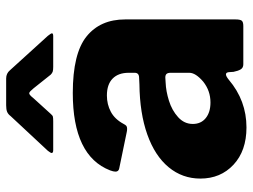

<svg xmlns="http://www.w3.org/2000/svg" viewBox="-116 -674 801 608"><g transform="rotate(-90 284.0 -370.5)"><path d="M184 10Q110 10 66 -31Q22 -72 22 -136Q22 -193 58 -236.5Q94 -280 161.5 -304Q229 -328 321 -329L341 -330Q357 -330 357 -344V-363Q357 -396 338.5 -414Q320 -432 285 -432Q257 -432 233.5 -419.5Q210 -407 195 -379Q192 -373 189 -370.5Q186 -368 180 -368Q174 -368 170 -369L54 -393Q44 -395 44 -405Q44 -411 48 -422Q94 -540 293 -540Q418 -540 472 -496.5Q526 -453 526 -374V-25Q526 -10 522 -5Q518 0 505 0H384Q373 0 368 -8Q363 -16 360 -31L359 -46Q358 -55 352 -55Q346 -55 335 -46Q269 10 184 10ZM342 -247 326 -246Q299 -245 268.5 -235.5Q238 -226 216.5 -206.5Q195 -187 195 -160Q195 -134 213.5 -119Q232 -104 263 -104Q300 -104 329 -127Q357 -151 357 -171V-230Q357 -239 353.5 -243Q350 -247 342 -247ZM308 -664Q303 -670 299 -674Q295 -678 292 -678Q287 -678 276 -664L227 -610Q222 -604 218 -603Q214 -602 203 -602H112Q103 -602 103 -607Q103 -610 110 -619L220 -737Q226 -745 233.5 -748Q241 -751 254 -751H339Q355 -751 365 -739L474 -619Q482 -609 482 -606Q482 -602 473 -602H376Q366 -602 361 -603.5Q356 -605 351 -610Z"/></g></svg>

Font: Libre Franklin ExtraBold
Style: Regular
Weight: 800
Designer: Pablo Impallari, Rodrigo Fuenzalida
Foundry: Impallari Type
Version: Version 1.002; ttfautohint (v1.5)